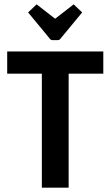

<svg xmlns="http://www.w3.org/2000/svg" viewBox="-20 -861 507 881"><path d="M295 0H172V-523H13V-625H454V-523H295ZM233 -775 318 -841 357 -804 257 -683Q253 -677 245 -677H221Q213 -677 209 -683L109 -804L148 -841Z"/></svg>

Font: Changa Medium
Style: Regular
Weight: 500
Designer: Eduardo Rodriguez Tunni
Foundry: Eduardo Rodriguez Tunni
Version: Version 2.002; ttfautohint (v1.5) -l 8 -r 50 -G 150 -x 14 -H